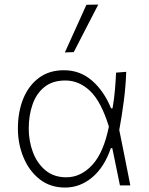

<svg xmlns="http://www.w3.org/2000/svg" viewBox="-20 -813 652 842"><path d="M265.5 9.5Q200 9.5 153.8 -27Q107.5 -63.5 83 -122.8Q58.5 -182 58.5 -249Q58.5 -323 82.2 -380.8Q106 -438.5 151 -471.8Q196 -505 260.5 -505Q331 -505 383.5 -459.5Q436 -414 467 -338H473.5Q481 -381 484.2 -420.2Q487.5 -459.5 489 -494.5L533.5 -498Q531.5 -435.5 523 -370.2Q514.5 -305 503 -243Q515.5 -182 527.5 -121.5Q539.5 -61 551.5 0H506Q497.5 -41 489.2 -81.8Q481 -122.5 472.5 -163H466Q437.5 -79.5 384.2 -35Q331 9.5 265.5 9.5ZM271 -35.5Q334.5 -35.5 384.5 -89.5Q434.5 -143.5 457.5 -258Q423.5 -368 375.2 -414Q327 -460 266.5 -460Q210.5 -460 175 -431.5Q139.5 -403 122.8 -355Q106 -307 106 -249Q106 -195 124.2 -146Q142.5 -97 179.2 -66.2Q216 -35.5 271 -35.5ZM264.5 -583Q288.5 -636 312 -688.2Q335.5 -740.5 359 -792L411 -793Q383.5 -740.5 357 -688.5Q330.5 -636.5 303.5 -584.5Z"/></svg>

Font: Commissioner ExtraLight
Style: Regular
Weight: 200
Designer: Kostas Bartsokas
Foundry: Kostas Bartsokas
Version: Version 1.000; ttfautohint (v1.8.3)